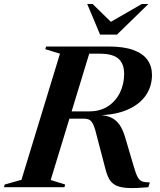

<svg xmlns="http://www.w3.org/2000/svg" viewBox="-61 -938 802 962"><path d="M386.5 -380Q441 -380 480 -405.5Q519 -431 540 -473.8Q561 -516.5 561 -568.5Q561 -618 532.8 -643.5Q504.5 -669 438.5 -669H272L304 -705H481.5Q559 -705 607 -687.5Q655 -670 677.8 -638Q700.5 -606 700.5 -563Q700.5 -505.5 669.8 -460.5Q639 -415.5 579.2 -389Q519.5 -362.5 433 -360.5V-361.5Q471.5 -361 497.2 -348.2Q523 -335.5 539.2 -311Q555.5 -286.5 566 -250L611 -98Q620.5 -65 629.8 -49Q639 -33 652.8 -28.5Q666.5 -24 689.5 -24L682.5 0Q622 5.5 583.5 4Q545 2.5 522.2 -8Q499.5 -18.5 487.2 -39.2Q475 -60 467 -92.5L426.5 -247Q416.5 -290.5 407.5 -311Q398.5 -331.5 387.2 -337.5Q376 -343.5 357 -343.5H189.5L182 -380ZM193 -36 265.5 -13.5 262 0H-41L-37.5 -13.5L46.5 -37L239.5 -669L166 -691.5L170 -705H397ZM682.5 -918 525 -764.5H440.5L376 -918H403L509.5 -814H469L649.5 -918Z"/></svg>

Font: Newsreader 60pt SemiBold
Style: Italic
Weight: 600
Italic angle: -17°
Designer: Hugues Gentile
Foundry: Production Type
Version: Version 1.003